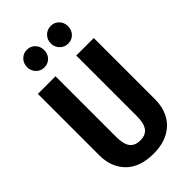

<svg xmlns="http://www.w3.org/2000/svg" viewBox="-278 -996 1093 1093"><g transform="rotate(-45 268.5 -449.5)"><path d="M493 -197Q493 -137 468 -89Q443 -41 392.5 -13Q342 15 269 15Q159 15 101 -43.5Q43 -102 43 -197V-692H185V-203Q185 -146 205 -119Q225 -92 269 -92Q312 -92 332 -119.5Q352 -147 352 -203V-692H493ZM245 -843Q245 -813 225.5 -792.5Q206 -772 176 -772Q147 -772 127 -792.5Q107 -813 107 -843Q107 -873 127 -893.5Q147 -914 176 -914Q206 -914 225.5 -893.5Q245 -873 245 -843ZM437 -843Q437 -813 417.5 -792.5Q398 -772 368 -772Q339 -772 318.5 -792.5Q298 -813 298 -843Q298 -873 318.5 -893.5Q339 -914 368 -914Q398 -914 417.5 -893.5Q437 -873 437 -843Z"/></g></svg>

Font: Fira Sans Extra Condensed SemiBold
Style: Regular
Weight: 600
Width: 1
Designer: Carrois Corporate & Edenspiekermann AG
Foundry: Carrois Corporate GbR & Edenspiekermann AG
Version: Version 4.203